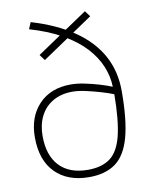

<svg xmlns="http://www.w3.org/2000/svg" viewBox="-85 -809 704 882"><g transform="rotate(-10 267.5 -368.0)"><path d="M260 9Q160 9 102.5 -49Q45 -107 45 -214Q45 -309 100 -367Q155 -425 249 -425Q278 -425 312.5 -418Q347 -411 380.5 -401Q414 -391 438 -381Q437 -429 417.5 -476.5Q398 -524 358.5 -567Q319 -610 256.5 -646Q194 -682 105 -708L118 -739Q235 -704 314.5 -649.5Q394 -595 434.5 -521.5Q475 -448 475 -355Q475 -220 453 -140Q431 -60 383.5 -25.5Q336 9 260 9ZM260 -25Q325 -25 364 -54Q403 -83 420.5 -153Q438 -223 439 -346Q414 -356 380 -366Q346 -376 312 -383.5Q278 -391 251 -391Q198 -391 159.5 -368.5Q121 -346 101 -306Q81 -266 81 -214Q81 -123 127.5 -74Q174 -25 260 -25ZM152 -556 132 -583 372 -745 392 -718Z"/></g></svg>

Font: TitilliumWeb ExtraLight
Style: Regular
Weight: 400
Designer: Mohamed Gaber, Accademia di Belle Arti di Urbino and others
Foundry: Kief Type Foundry, Accademia di Belle Arti di Urbino and others
Version: Version 3.000; ttfautohint (v1.8.2)